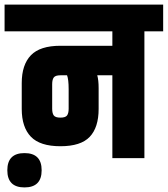

<svg xmlns="http://www.w3.org/2000/svg" viewBox="-60 -691 733 839"><path d="M47 128Q-28 128 -28 53Q-28 -22 47 -22Q122 -22 122 53Q122 128 47 128ZM204 -362Q182 -362 175 -352.5Q168 -343 168 -323V-216Q168 -196 175 -186.5Q182 -177 204 -177Q226 -177 233 -186.5Q240 -196 240 -216V-301Q240 -344 233 -362ZM431 -362H365Q371 -341 371 -306V-215Q371 -134 332 -93Q293 -52 204 -52Q115 -52 75 -93.5Q35 -135 35 -215V-328Q35 -408 75 -449.5Q115 -491 204 -491H431V-554H-40V-671H653V-554H571V0H431Z"/></svg>

Font: Khand
Style: Bold
Weight: 700
Designer: Devanagari: Sanchit Sawaria, Jyotish Sonowal; Latin: Satya Rajpurohit
Foundry: Indian Type Foundry
Version: Version 1.101;PS 1.0;hotconv 1.0.78;makeotf.lib2.5.61930; tt